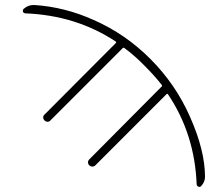

<svg xmlns="http://www.w3.org/2000/svg" viewBox="-20 -562 890 766"><path d="M797.9 143.6Q797.9 164.1 782.2 180.7Q779.3 183.6 776.4 183.6Q773.4 183.6 771.5 182.6Q765.6 180.7 764.6 173.8Q756.8 -27.3 650.4 -185.5Q647.5 -189.5 644.5 -186.5L360.4 97.7Q355.5 102.5 348.6 102.5Q341.8 102.5 336.4 97.7Q331.1 92.8 331.1 85.9Q331.1 79.1 335.9 74.2L625 -216.8Q627.9 -219.7 625 -223.6Q596.7 -259.8 555.7 -300.8Q517.6 -339.8 476.6 -370.1Q472.7 -373 469.7 -370.1L181.6 -82Q176.8 -76.2 169.9 -76.2Q163.1 -76.2 157.7 -81.5Q152.3 -86.9 152.3 -93.8Q152.3 -100.6 158.2 -105.5L442.4 -390.6Q445.3 -393.6 441.4 -396.5Q283.2 -501 80.1 -508.8Q74.2 -509.8 71.3 -515.6Q71.3 -517.6 71.3 -519.5Q71.3 -523.4 74.2 -526.4Q91.8 -542 113.3 -542Q115.2 -542 117.2 -542Q238.3 -534.2 353.5 -482.4Q480.5 -426.8 580.6 -326.2Q680.7 -225.6 737.3 -97.7Q797.9 38.1 797.9 143.6Z"/></svg>

Font: Gen Jyuu Gothic ExtraLight
Style: Regular
Weight: 100
Designer: [Source Han Sans]
Ryoko NISHIZUKA  (kana & ideographs); Paul D. Hunt (Latin, Greek & Cyrillic); Wenlong ZHANG  (bopomofo
Version: Version 1.002.20150607